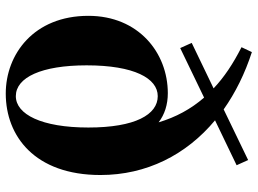

<svg xmlns="http://www.w3.org/2000/svg" viewBox="-134 -744 895 667"><g transform="rotate(90 313.5 -410.5)"><path d="M314 -18C249 -18 207 -107 207 -264C207 -429 252 -511 314 -511C378 -511 423 -433 423 -270C423 -107 377 -18 314 -18ZM147 -589 319 -672C359 -626 387 -574 405 -514C378 -535 343 -546 304 -546C163 -546 35 -444 35 -270C35 -80 169 17 305 17C453 17 588 -84 588 -312C588 -472 518 -610 398 -710L554 -785L536 -825L360 -740C302 -781 235 -814 161 -838L144 -802C201 -773 248 -742 287 -705L129 -629Z"/></g></svg>

Font: Noto Serif CJK SC Black
Style: Regular
Weight: 900
Designer: Ryoko NISHIZUKA 西塚涼子 (kana & ideographs); Frank Grießhammer (Latin, Greek & Cyrillic); Wenlong ZHANG 张文龙 (bopomofo); San
Foundry: Adobe
Version: Version 2.001;hotconv 1.1.0;makeotfexe 2.6.0